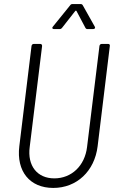

<svg xmlns="http://www.w3.org/2000/svg" viewBox="-20 -916 575 944"><path d="M245 -773H272C277 -773 281 -774 285 -779L350 -862C351 -864 355 -864 356 -862L400 -779C403 -774 406 -773 411 -773H438C446 -773 450 -779 446 -785L387 -890C384 -895 381 -896 376 -896H337C332 -896 328 -895 325 -890L240 -785C234 -779 238 -773 245 -773ZM242 8C357 8 445 -74 460 -197L520 -690C521 -696 518 -700 512 -700H480C474 -700 470 -696 469 -690L408 -193C397 -101 332 -39 247 -39C163 -39 114 -101 126 -193L187 -690C187 -696 184 -700 178 -700H146C140 -700 136 -696 135 -690L75 -197C60 -74 126 8 242 8Z"/></svg>

Font: Barlow Semi Condensed Light
Style: Italic
Weight: 300
Width: 4
Italic angle: -7°
Designer: Jeremy Tribby
Foundry: Tribby Type
Version: Version 1.422;hotconv 1.0.109;makeotfexe 2.5.65596